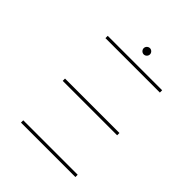

<svg xmlns="http://www.w3.org/2000/svg" viewBox="-229 -984 1125 1125"><g transform="rotate(45 334.0 -421.5)"><path d="M133 -346H584V-365H133ZM133 -700H584V-719H133ZM133 -19H584V0H133ZM359 -791C373 -791 385 -803 385 -817C385 -831 373 -843 359 -843C345 -843 333 -831 333 -817C333 -803 345 -791 359 -791Z"/></g></svg>

Font: Montserrat-Alt1 Thin
Style: Regular
Weight: 100
Designer: Differentunic
Foundry: Differentunic
Version: Version 7.222